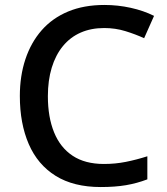

<svg xmlns="http://www.w3.org/2000/svg" viewBox="-20 -744 673 774"><path d="M400 -631Q347 -631 305 -612.5Q263 -594 233.5 -558Q204 -522 188.5 -471Q173 -420 173 -356Q173 -272 198 -210.5Q223 -149 273 -116Q323 -83 399 -83Q445 -83 487.5 -91.5Q530 -100 574 -114V-21Q532 -5 488 2.5Q444 10 386 10Q277 10 204.5 -35Q132 -80 96 -163Q60 -246 60 -357Q60 -438 82.5 -505.5Q105 -573 148 -622Q191 -671 254.5 -697.5Q318 -724 401 -724Q455 -724 507 -712.5Q559 -701 601 -680L561 -590Q526 -606 485.5 -618.5Q445 -631 400 -631Z"/></svg>

Font: Noto Sans Devanagari Medium
Style: Regular
Weight: 500
Version: Version 2.003